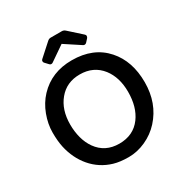

<svg xmlns="http://www.w3.org/2000/svg" viewBox="-216 -1138 1267 1320"><g transform="rotate(-30 417.0 -478.0)"><path d="M156.2 -653.3Q257.3 -760.7 418 -760.7Q588.9 -760.7 686 -650.9Q778.3 -546.9 778.3 -379.4Q778.3 -213.4 676.8 -101.6Q628.9 -48.8 562 -18.3Q495.1 12.2 426.5 12.2Q357.9 12.2 309.6 -2.2Q261.2 -16.6 221.4 -42.7Q181.6 -68.8 150.9 -105Q120.1 -141.1 99.1 -184.8Q78.1 -228.5 67.1 -278.1Q56.2 -327.6 56.2 -395.3Q56.2 -462.9 82.3 -532.7Q108.4 -602.5 156.2 -653.3ZM188.5 -382.8Q188.5 -326.7 201.9 -276.4Q215.3 -226.1 243.2 -186.5Q304.7 -100.1 416.5 -100.1Q528.8 -100.1 589.8 -182.6Q646 -258.8 646 -379.9Q646 -494.1 588.9 -568.4Q525.9 -648.9 417 -648.9Q312 -648.9 250 -573.7Q188.5 -500 188.5 -382.8ZM296.9 -812Q291.5 -808.1 284.2 -808.1Q276.9 -808.1 271 -814.5L245.1 -842.3Q240.7 -847.2 240.7 -855.2Q240.7 -863.3 247.1 -868.7L344.7 -956.5Q356.9 -967.8 370.6 -967.8H460Q474.6 -967.8 486.8 -956.5L583.5 -869.6Q591.8 -863.3 591.8 -854.2Q591.8 -845.2 585 -837.9L565.4 -816.4Q558.1 -808.6 550.5 -808.6Q543 -808.6 538.1 -812L414.6 -893.1Z"/></g></svg>

Font: Capriola
Style: Regular
Weight: 400
Designer: Viktoriya Grabowska
Foundry: Viktoriya Grabowska
Version: Version 1.007